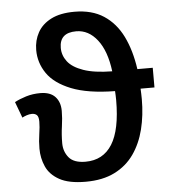

<svg xmlns="http://www.w3.org/2000/svg" viewBox="-54 -816 782 874"><g transform="rotate(-5 337.0 -378.5)"><path d="M318.4 -765.6Q397.9 -765.6 451.9 -730.2Q505.9 -694.8 537.4 -630.9Q568.8 -566.9 581.1 -480.5H651.4V-390.6H587.9Q588.4 -381.3 588.9 -367.4Q589.4 -353.5 589.4 -342.8Q589.4 -269 573.5 -205.3Q557.6 -141.6 523.7 -93.3Q489.7 -44.9 435.1 -17.6Q380.4 9.8 302.7 9.8Q225.6 9.8 182.6 -14.2Q139.6 -38.1 122.6 -76.7Q105.5 -115.2 105.5 -158.7Q105.5 -191.9 110.6 -224.9Q115.7 -257.8 115.7 -281.2Q115.7 -303.2 107.7 -311.3Q99.6 -319.3 85 -319.3Q73.2 -319.3 60.5 -314.9Q47.9 -310.5 40.5 -306.2L13.2 -379.4Q35.6 -391.6 65.9 -400.9Q96.2 -410.2 130.9 -410.2Q176.3 -410.2 199 -386Q221.7 -361.8 221.7 -320.8Q221.7 -288.1 216.3 -251Q210.9 -213.9 210.9 -174.3Q210.9 -136.2 233.6 -108.6Q256.3 -81.1 309.6 -81.1Q390.1 -81.1 431.4 -147Q472.7 -212.9 472.7 -348.6Q472.7 -356.4 472.2 -368.9Q471.7 -381.3 471.2 -389.6Q347.2 -391.1 272 -421.1Q196.8 -451.2 163.3 -500Q129.9 -548.8 129.9 -606.9Q129.9 -650.9 149.9 -687Q169.9 -723.1 211.7 -744.4Q253.4 -765.6 318.4 -765.6ZM318.4 -676.3Q242.2 -676.3 242.2 -606.9Q242.2 -572.8 263.9 -544.4Q285.6 -516.1 335 -498.8Q384.3 -481.4 466.3 -480.5Q454.6 -574.2 414.8 -625.2Q375 -676.3 318.4 -676.3Z"/></g></svg>

Font: Open Sans SemiBold
Style: Regular
Weight: 600
Designer: Monotype Design Team
Foundry: Monotype Imaging Inc.
Version: Version 3.003; ttfautohint (v1.8.4)